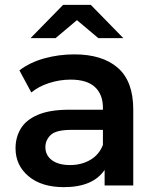

<svg xmlns="http://www.w3.org/2000/svg" viewBox="-20 -764 647 791"><path d="M411 0V-64Q363 7 243 7Q151 7 97.5 -38Q44 -83 44 -153Q44 -198 65.5 -234Q87 -270 136 -291Q185 -312 266 -312H404V-320Q404 -375 371 -405.5Q338 -436 271 -436Q226 -436 182.5 -422Q139 -408 109 -383L60 -474Q103 -507 162.5 -523.5Q222 -540 286 -540Q402 -540 465.5 -484.5Q529 -429 529 -313V0ZM404 -167V-229H275Q211 -229 189 -208Q167 -187 167 -158Q167 -124 194 -104Q221 -84 269 -84Q315 -84 351.5 -105Q388 -126 404 -167ZM106 -607 240 -744H354L488 -607H385L297 -681L209 -607Z"/></svg>

Font: Montserrat SemiBold
Style: Regular
Weight: 600
Designer: Julieta Ulanovsky
Foundry: Julieta Ulanovsky
Version: Version 9.000; ttfautohint (v1.8.4.7-5d5b)